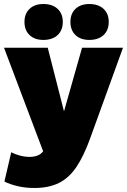

<svg xmlns="http://www.w3.org/2000/svg" viewBox="-24 -738 633 957"><path d="M147 199Q103 199 64.5 190Q26 181 -2 167L32 21Q51 31 75.5 37.5Q100 44 124 44Q145 44 162.5 37.5Q180 31 191 16L-4 -500H214L295 -183L385 -500H589L426 -50Q394 39 357 94Q320 149 269.5 174Q219 199 147 199ZM192 -718Q237 -718 263 -694Q289 -670 289 -629Q289 -587 263 -563Q237 -539 192 -539Q149 -539 123.5 -563Q98 -587 98 -629Q98 -670 123.5 -694Q149 -718 192 -718ZM421 -718Q466 -718 492 -694Q518 -670 518 -629Q518 -587 492 -563Q466 -539 421 -539Q378 -539 352.5 -563Q327 -587 327 -629Q327 -670 352.5 -694Q378 -718 421 -718Z"/></svg>

Font: Prodigy Sans ExtraBold
Style: Regular
Weight: 800
Designer: Wei Huang
Foundry: Wei Huang
Version: Version 1.003; ttfautohint (v1.8.3)